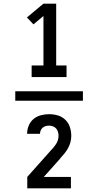

<svg xmlns="http://www.w3.org/2000/svg" viewBox="-20 -868 540 1056"><path d="M154 -444V-508H219V-780L164 -734L128 -772L219 -848H289V-508H346V-444ZM64 -314V-366H436V-314ZM130 168V105L259 -40Q267 -48 274.5 -57Q282 -66 288.5 -76Q295 -86 298.5 -97.5Q302 -109 302 -121Q302 -131 299 -142Q296 -153 289 -161Q282 -169 271.5 -173Q261 -177 250 -177Q241 -177 231.5 -174.5Q222 -172 214.5 -165.5Q207 -159 203.5 -150Q200 -141 200 -132Q200 -132 200 -132Q200 -132 200 -132H129Q129 -132 129 -132Q129 -132 129 -132Q129 -155 138 -177Q147 -199 164.5 -213.5Q182 -228 204.5 -234Q227 -240 250 -240Q275 -240 298.5 -233Q322 -226 339.5 -209Q357 -192 364.5 -168.5Q372 -145 372 -121Q372 -103 367.5 -86Q363 -69 354.5 -53.5Q346 -38 335 -24.5Q324 -11 312 2V3Q312 3 312 3Q312 3 312 3L221 105H370V168Z"/></svg>

Font: Iosevka SS04
Style: Regular
Weight: 400
Monospace: yes
Designer: Belleve Invis
Foundry: Belleve Invis
Version: Version 19.0.0; ttfautohint (v1.8.4)